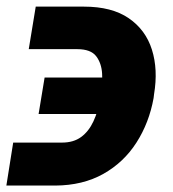

<svg xmlns="http://www.w3.org/2000/svg" viewBox="-25 -560 534 591"><path d="M15.6 -121.1H166Q201.2 -121.1 224.6 -138.2Q248 -155.3 262.5 -186.3Q276.9 -217.3 284.2 -258.3L286.1 -270Q291 -300.8 289.3 -333Q287.6 -365.2 271 -387Q254.4 -408.7 212.4 -408.7H63.5L85 -539.6H233.4Q319.3 -539.6 371.3 -503.9Q423.3 -468.3 442.6 -407.2Q461.9 -346.2 449.2 -270L447.8 -258.3Q434.1 -182.1 395 -121.1Q356 -60.1 293 -24.7Q230 10.7 145 11.2H-5.4ZM93.8 -209 112.3 -321.3H340.3L321.8 -209Z"/></svg>

Font: Inter 16pt ExtraBold
Style: Italic
Weight: 800
Italic angle: -9.3988°
Version: Version 4.001;git-66647c0bb